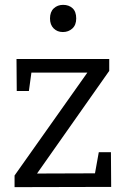

<svg xmlns="http://www.w3.org/2000/svg" viewBox="-20 -771 521 791"><path d="M437 -144 438 -1 40 0V-48L352 -489L364 -472H88L112 -491L99 -396H49L48 -528H430V-479L117 -34L113 -56L390 -57L367 -33L387 -144ZM239 -639Q216 -639 201 -654Q186 -669 186 -695Q186 -722 201.5 -736.5Q217 -751 240 -751Q264 -751 279 -737Q294 -723 294 -695Q294 -668 278 -653.5Q262 -639 239 -639Z"/></svg>

Font: Bitter Thin
Style: Regular
Weight: 400
Version: Version 3.021